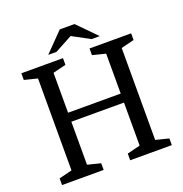

<svg xmlns="http://www.w3.org/2000/svg" viewBox="-154 -1026 1110 1162"><g transform="rotate(-20 401.5 -445.0)"><path d="M671 -656V-64L755 -43V0H487V-43L571 -64V-341H232V-64L316 -43V0H48V-43L132 -64V-656L48 -677V-720H316V-677L232 -656V-399H571V-656L487 -677V-720H755V-677ZM571 -769 452 -890H357L239 -769H292L405 -830L518 -769Z"/></g></svg>

Font: Domine
Style: Regular
Weight: 400
Designer: Pablo Impallari, Rodrigo Fuenzalida, Brenda Gallo
Foundry: Pablo Impallari, Rodrigo Fuenzalida, Brenda Gallo
Version: Version 2.000;September 19, 2022;FontCreator 14.0.0.2877 64-